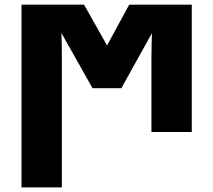

<svg xmlns="http://www.w3.org/2000/svg" viewBox="-20 -572 924 832"><path d="M73.2 240.2V-551.8H344.2L443.8 -375L540 -551.8H811V0H636.2V-323.2Q636.2 -350.6 637 -375.2Q637.7 -399.9 638.2 -428.2L505.9 -189.9H380.9L246.1 -429.2Q247.6 -395 247.8 -366.5Q248 -337.9 248 -307.1V240.2Z"/></svg>

Font: Open Sans ExtraBold
Style: Regular
Weight: 800
Designer: Monotype Design Team
Foundry: Monotype Imaging Inc.
Version: Version 3.003; ttfautohint (v1.8.4)